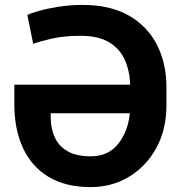

<svg xmlns="http://www.w3.org/2000/svg" viewBox="-20 -741 736 771"><path d="M343.8 10.3Q243.7 10.3 175.5 -30.5Q107.4 -71.3 72.5 -146.2Q37.6 -221.2 37.6 -322.8V-400.9H502.9Q501 -455.6 481.4 -500Q461.9 -544.4 418.9 -570.8Q376 -597.2 304.2 -597.2Q238.3 -597.2 190.2 -586.4Q142.1 -575.7 113.3 -564.9L89.8 -681.2Q101.1 -687 133.8 -696.5Q166.5 -706.1 213.1 -713.6Q259.8 -721.2 312 -721.2Q422.4 -721.2 497.1 -678.7Q571.8 -636.2 610.1 -561.5Q648.4 -486.8 648.4 -390.1V-318.8Q648.4 -221.7 608.2 -147.7Q567.9 -73.7 499 -31.7Q430.2 10.3 343.8 10.3ZM343.8 -113.3Q414.6 -113.3 454.3 -163.1Q494.1 -212.9 501.5 -286.1H183.6V-270.5Q183.6 -227.1 199.2 -191.2Q214.8 -155.3 250.2 -134.3Q285.6 -113.3 343.8 -113.3Z"/></svg>

Font: Vazirmatn UI FD
Style: Bold
Weight: 700
Designer: Saber Rastikerdar
Foundry: Saber Rastikerdar
Version: Version 33.003